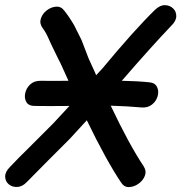

<svg xmlns="http://www.w3.org/2000/svg" viewBox="-34 -741 720 763"><path d="M447 -16Q459 3 478.5 2.5Q498 2 516 -10.5Q534 -23 541.5 -42Q549 -61 537 -80Q479 -167 406 -321Q474 -319 528 -314Q553 -312 570 -325.5Q587 -339 592.5 -359Q598 -379 590 -395.5Q582 -412 559 -414Q510 -419 450 -420Q566 -554 646 -638Q666 -657 666.5 -676Q667 -695 654 -707.5Q641 -720 621.5 -720.5Q602 -721 582 -702Q500 -622 373 -469L348 -442L344 -452L318 -509L290 -582L261 -640Q242 -673 222 -698Q209 -716 189 -714.5Q169 -713 152 -700Q135 -687 128.5 -667.5Q122 -648 135 -630Q148 -613 158 -590Q168 -567 180 -543L198 -506Q205 -494 219 -462L238 -420Q172 -419 127 -420Q101 -420 85.5 -405Q70 -390 66 -370Q62 -350 71 -335Q80 -320 104 -320Q153 -319 242 -320L177 -250L92 -165Q34 -108 6 -78Q-14 -58 -13.5 -39Q-13 -20 1 -8.5Q15 3 35 2Q55 1 73 -18Q102 -48 159 -105L244 -190L311 -263Q388 -104 447 -16Z"/></svg>

Font: Balsamiq Sans
Style: Italic
Weight: 400
Italic angle: -12°
Designer: Michael Angeles
Foundry: Balsamiq SRL
Version: Version 1.020; ttfautohint (v1.8.4.7-5d5b);gftools[0.9.26]